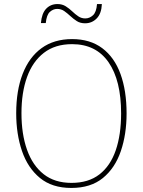

<svg xmlns="http://www.w3.org/2000/svg" viewBox="-20 -1011 705 948"><path d="M605 -451Q605 -348 576.5 -264.5Q548 -181 488 -132Q428 -83 332 -83Q237 -83 177 -132.5Q117 -182 88.5 -265.5Q60 -349 60 -452Q60 -564 92 -646.5Q124 -729 185.5 -773.5Q247 -818 336 -818Q425 -818 485 -773Q545 -728 575 -645.5Q605 -563 605 -451ZM86 -452Q86 -349 113.5 -271.5Q141 -194 195.5 -151Q250 -108 333 -108Q417 -108 471 -150Q525 -192 551.5 -269Q578 -346 578 -451Q578 -614 516 -703.5Q454 -793 336 -793Q252 -793 196.5 -750Q141 -707 113.5 -630.5Q86 -554 86 -452ZM182 -897Q186 -945 208 -968Q230 -991 264 -991Q287 -991 304.5 -980Q322 -969 336.5 -955Q351 -941 366.5 -930.5Q382 -920 401 -920Q422 -920 439 -935.5Q456 -951 459 -991H483Q481 -944 457.5 -920Q434 -896 400 -896Q376 -896 359 -907Q342 -918 327 -932Q312 -946 297 -956.5Q282 -967 262 -967Q243 -967 226.5 -952.5Q210 -938 206 -897Z"/></svg>

Font: Noto Sans Kannada UI SemiCondensed Thin
Style: Regular
Weight: 100
Width: 4
Designer: Jelle Bosma - Monotype Design Team
Foundry: Monotype Imaging Inc.
Version: Version 2.005; ttfautohint (v1.8.4.7-5d5b)